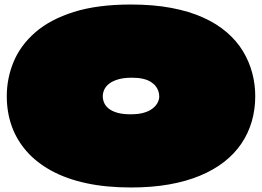

<svg xmlns="http://www.w3.org/2000/svg" viewBox="-20 -800 1160 850"><path d="M560 30Q450 30 362 11Q274 -8 208 -44Q142 -80 98 -130Q54 -180 32 -241.5Q10 -303 10 -374Q10 -454 40.5 -527Q71 -600 136.5 -657Q202 -714 306.5 -747Q411 -780 560 -780Q659 -780 738.5 -765Q818 -750 879 -722.5Q940 -695 984 -657Q1028 -619 1055.5 -573.5Q1083 -528 1096.5 -477.5Q1110 -427 1110 -374Q1110 -315 1094.5 -262Q1079 -209 1048.5 -164Q1018 -119 972.5 -83.5Q927 -48 866 -22.5Q805 3 728.5 16.5Q652 30 560 30ZM558 -294Q593 -294 617 -301Q641 -308 656 -320Q671 -332 678 -346Q685 -360 685 -373Q685 -385 681 -397Q677 -409 668.5 -419.5Q660 -430 646 -438.5Q632 -447 611.5 -451.5Q591 -456 564 -456Q529 -456 504.5 -449Q480 -442 464.5 -430.5Q449 -419 442 -404Q435 -389 435 -374Q435 -359 441 -345Q447 -331 461 -319.5Q475 -308 499 -301Q523 -294 558 -294Z"/></svg>

Font: Climate Crisis
Style: Regular
Weight: 400
Version: Version 1.003